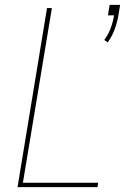

<svg xmlns="http://www.w3.org/2000/svg" viewBox="-20 -768 540 788"><path d="M422 -594 408 -604Q425 -627 434.5 -653Q444 -679 448 -705H423L430 -748H473L466 -705Q461 -676 450.5 -647.5Q440 -619 422 -594ZM52 0 173 -735H193L74 -18H383L380 0Z"/></svg>

Font: Iosevka SS04 Thin
Style: Italic
Weight: 100
Italic angle: -9°
Monospace: yes
Designer: Belleve Invis
Foundry: Belleve Invis
Version: Version 19.0.0; ttfautohint (v1.8.4)